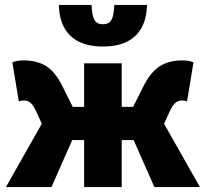

<svg xmlns="http://www.w3.org/2000/svg" viewBox="-20 -756 832 776"><path d="M4 0 149 -256 126 -306Q114 -332 102.5 -341Q91 -350 76 -350Q71 -350 66 -349Q61 -348 56 -346L30 -504Q49 -512 74 -512Q130 -512 167 -488.5Q204 -465 232 -408L274 -324H320V-500H472V-324H518L560 -408Q589 -465 626 -488.5Q663 -512 718 -512Q743 -512 762 -504L736 -346Q732 -348 726.5 -349Q721 -350 716 -350Q701 -350 689.5 -341Q678 -332 666 -306L643 -256L788 0H604L520 -190H472V0H320V-190H272L188 0ZM396 -568Q338 -568 299 -587.5Q260 -607 239.5 -644.5Q219 -682 218 -736H350Q351 -709 355.5 -691.5Q360 -674 369.5 -666Q379 -658 396 -658Q413 -658 422.5 -666Q432 -674 436.5 -691.5Q441 -709 442 -736H574Q573 -682 552.5 -644.5Q532 -607 493 -587.5Q454 -568 396 -568Z"/></svg>

Font: Source Sans 3 Black
Style: Regular
Weight: 900
Designer: Paul D. Hunt
Foundry: Adobe
Version: Version 3.046;hotconv 1.0.118;makeotfexe 2.5.65603